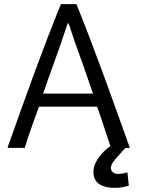

<svg xmlns="http://www.w3.org/2000/svg" viewBox="-20 -712 692 927"><path d="M537 195C559 195 586 190 602 184L595 120C581 125 565 127 553 128C532 128 516 119 515 98C516 78 537 55 556 35C557 35 557 34 557 34C567 21 577 11 586 2H607C513 -260 437 -475 349 -692H274C186 -476 109 -260 16 2H99C120 -64 144 -131 168 -197H449C457 -175 464 -155 513 -7C473 22 431 69 431 118C431 164 460 195 537 195ZM429 -260H188C224 -365 263 -467 295 -564C300 -581 305 -596 309 -602C317 -588 324 -558 339 -516C369 -433 399 -349 429 -260Z"/></svg>

Font: Repo
Style: Regular
Weight: 400
Designer: Stefan Peev
Foundry: Context Ltd
Version: Version 0.000